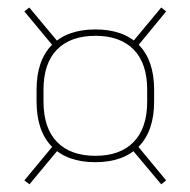

<svg xmlns="http://www.w3.org/2000/svg" viewBox="-20 -567 508 512"><path d="M234 -134.5Q159 -134.5 118.2 -176.2Q77.5 -218 77.5 -296.5V-327.5Q77.5 -406 118.5 -447.2Q159.5 -488.5 234.5 -488.5Q309.5 -488.5 350.2 -447.2Q391 -406 391 -327.5V-296.5Q391 -218 350 -176.2Q309 -134.5 234 -134.5ZM234.5 -151.5Q300.5 -151.5 336.5 -188.5Q372.5 -225.5 372.5 -296.5V-327.5Q372.5 -398 336.5 -434.8Q300.5 -471.5 234.5 -471.5Q168 -471.5 132 -434.8Q96 -398 96 -327.5V-296.5Q96 -225.5 132 -188.5Q168 -151.5 234.5 -151.5ZM344 -181.5 423 -86 410 -75.5 330.5 -170ZM137.5 -170.5 58.5 -75.5 45 -86 125 -182.5ZM123.5 -442 45 -536.5 58 -547 137 -452.5ZM330.5 -451.5 410 -547 423 -536.5 344.5 -441Z"/></svg>

Font: Anek Gujarati Thin
Style: Regular
Weight: 250
Version: Version 1.003